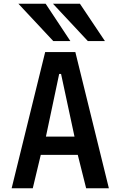

<svg xmlns="http://www.w3.org/2000/svg" viewBox="-20 -1002 640 1022"><path d="M220.5 -725H381L559.5 0H438.5L394 -177.5H197L154.5 0H42ZM376.5 -275 305 -608.5H295L224.5 -275ZM78 -982H223L354.5 -783.5H263.5ZM262 -982H405.5L538.5 -783.5H447.5Z"/></svg>

Font: JuliaMono SemiBold
Style: Regular
Weight: 600
Monospace: yes
Designer: cormullion
Foundry: corm
Version: Version 0.055; ttfautohint (v1.8.4)